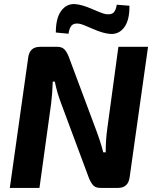

<svg xmlns="http://www.w3.org/2000/svg" viewBox="-20 -919 757 939"><path d="M315 -754 253 -760Q253 -830 279 -865.5Q305 -901 346 -899Q380 -897 430 -875Q480 -853 497 -850Q524 -846 535.5 -857.5Q547 -869 551 -896L613 -891Q614 -822 588.5 -786.5Q563 -751 521 -753Q485 -755 433.5 -778Q382 -801 368 -803Q342 -807 330.5 -794.5Q319 -782 315 -754ZM704 -690 614 -52Q607 0 557 0H472Q449 0 437.5 -11Q426 -22 415 -48L278 -416Q259 -466 248 -520H238Q236 -459 230 -412L173 0H28L118 -638Q125 -690 176 -690H260Q282 -690 294 -678.5Q306 -667 316 -642L449 -286Q472 -225 485 -174H497Q497 -233 504 -285L559 -690Z"/></svg>

Font: Exo 2.0
Style: Bold Italic
Weight: 700
Italic angle: -8°
Designer: Natanael Gama
Version: Version 1.001;PS 001.001;hotconv 1.0.70;makeotf.lib2.5.58329